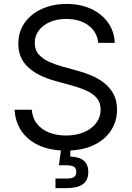

<svg xmlns="http://www.w3.org/2000/svg" viewBox="-20 -758 673 982"><path d="M317.4 12.2Q238.8 12.2 180.9 -13.7Q123 -39.6 90.6 -86.7Q58.1 -133.8 54.7 -196.8H142.6Q146 -153.3 169.7 -124Q193.4 -94.7 231.9 -79.8Q270.5 -64.9 317.4 -64.9Q368.7 -64.9 408.4 -81.5Q448.2 -98.1 471.4 -128.2Q494.6 -158.2 494.6 -197.8Q494.6 -232.4 476.1 -255.1Q457.5 -277.8 424.6 -293.2Q391.6 -308.6 348.6 -320.3L262.2 -344.2Q170.4 -369.6 122.1 -415.8Q73.7 -461.9 73.7 -534.2Q73.7 -595.2 106 -641.1Q138.2 -687 194.3 -712.4Q250.5 -737.8 320.8 -737.8Q392.6 -737.8 447.3 -711.9Q502 -686 533.4 -641.1Q564.9 -596.2 566.9 -538.6H482.4Q476.6 -596.2 431.6 -628.7Q386.7 -661.1 318.4 -661.1Q270.5 -661.1 234.4 -645Q198.2 -628.9 178 -601.3Q157.7 -573.7 157.7 -538.1Q157.7 -502 179.2 -478.5Q200.7 -455.1 233.2 -440.9Q265.6 -426.8 298.8 -417.5L374 -397Q409.2 -387.7 445.3 -372.8Q481.4 -357.9 511.5 -334.7Q541.5 -311.5 560.1 -278.1Q578.6 -244.6 578.6 -197.3Q578.6 -137.7 547.4 -90.1Q516.1 -42.5 457.8 -15.1Q399.4 12.2 317.4 12.2ZM263.7 204.1V155.3H320.3Q347.2 155.3 358.6 147.5Q370.1 139.6 370.1 121.1Q370.1 103 358.6 95.2Q347.2 87.4 320.3 87.4H281.2L296.4 -22.5H340.3V0L339.4 42.5Q385.7 44.4 408.7 64Q431.6 83.5 431.6 121.6Q431.6 164.1 404.1 184.1Q376.5 204.1 320.8 204.1Z"/></svg>

Font: V-Inter
Style: Regular-375
Weight: 375
Designer: Rasmus Andersson
Foundry: rsms
Version: Version 4.000;git-4146feb